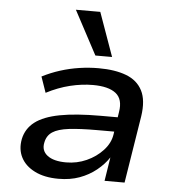

<svg xmlns="http://www.w3.org/2000/svg" viewBox="-54 -811 789 870"><g transform="rotate(5 340.5 -376.0)"><path d="M244 9Q180 9 136 -13Q92 -35 73 -72Q54 -109 63 -156Q73 -204 112 -234Q151 -264 224 -278Q297 -292 410 -292H506L496 -226H400Q321 -226 271.5 -220Q222 -214 197 -197.5Q172 -181 166 -149Q158 -112 186.5 -90Q215 -68 272 -68Q321 -68 364.5 -87.5Q408 -107 438.5 -140Q469 -173 475 -212L491 -316Q501 -375 467.5 -401.5Q434 -428 363 -428Q313 -428 259.5 -415Q206 -402 152 -374L127 -446Q166 -466 208.5 -479.5Q251 -493 295 -499.5Q339 -506 382 -506Q457 -506 508 -486.5Q559 -467 581.5 -423Q604 -379 593 -306L544 0H453L470 -108Q449 -76 415.5 -49Q382 -22 339.5 -6.5Q297 9 244 9ZM362 -562 256 -761H367L438 -562Z"/></g></svg>

Font: Nunito Sans 7pt SemiExpanded Medium
Style: Italic
Weight: 500
Width: 6
Italic angle: -9°
Designer: Vernon Adams
Foundry: Vernon Adams
Version: Version 3.101;gftools[0.9.27]